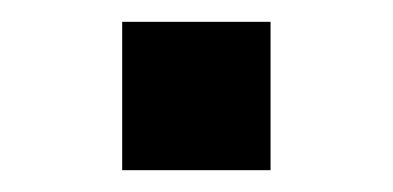

<svg xmlns="http://www.w3.org/2000/svg" viewBox="-20 -156 360 176"><path d="M228 0V-136H92V0Z"/></svg>

Font: Manrope ExtraBold
Style: Regular
Weight: 800
Designer: Mikhail Sharanda
Foundry: Mikhail Sharanda
Version: Version 4.505